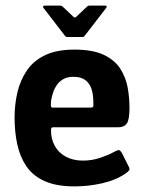

<svg xmlns="http://www.w3.org/2000/svg" viewBox="-20 -657 511 685"><path d="M32 -237Q32 -284 42 -327Q52 -370 75.5 -405Q99 -440 140.5 -460Q182 -480 245 -480Q311 -480 350 -461.5Q389 -443 409 -412Q429 -381 435.5 -344.5Q442 -308 442 -272Q442 -230 432.5 -216.5Q423 -203 403 -203H171Q165 -203 163.5 -200.5Q162 -198 162 -191Q162 -161 175.5 -136.5Q189 -112 215 -98Q241 -84 276 -84Q309 -84 339 -94.5Q369 -105 383 -113Q395 -120 402 -121.5Q409 -123 417 -107L438 -65Q444 -54 441 -49.5Q438 -45 428 -38Q393 -14 344 -3Q295 8 246 8Q181 8 139 -11Q97 -30 74 -64Q51 -98 41.5 -142.5Q32 -187 32 -237ZM313 -293Q313 -321 306 -341Q299 -361 283.5 -372Q268 -383 242 -383Q221 -383 206.5 -375Q192 -367 183 -354Q174 -341 169 -325.5Q164 -310 162 -296Q161 -280 162 -276.5Q163 -273 170 -273H301Q310 -273 312 -276Q314 -279 313 -293ZM220 -525Q215 -525 212 -529L135 -629Q133 -632 134 -634.5Q135 -637 139 -637H195Q200 -637 203 -634L242 -597Q247 -592 252 -597L291 -634Q294 -637 299 -637H355Q360 -637 360.5 -634.5Q361 -632 359 -629L282 -529Q279 -525 274 -525Z"/></svg>

Font: Glory
Style: Bold
Weight: 700
Designer: Robert Leuschke
Foundry: Robert Leuschke
Version: Version 1.011